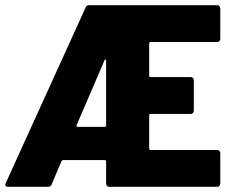

<svg xmlns="http://www.w3.org/2000/svg" viewBox="-25 -720 893 740"><path d="M824 -570V-688C824 -695 819 -700 812 -700H319C313 -700 308 -698 305 -691L-3 -14C-7 -5 -3 0 6 0H160C166 0 171 -2 174 -9L212 -99C213 -101 216 -103 218 -103H379C382 -103 384 -101 384 -98V-12C384 -5 389 0 396 0H812C819 0 824 -5 824 -12V-130C824 -137 819 -142 812 -142H555C552 -142 550 -144 550 -147V-276C550 -279 552 -281 555 -281H710C717 -281 722 -286 722 -293V-411C722 -418 717 -423 710 -423H555C552 -423 550 -425 550 -428V-553C550 -556 552 -558 555 -558H812C819 -558 824 -563 824 -570ZM270 -237 378 -488C380 -492 384 -492 384 -487V-236C384 -233 382 -231 379 -231H274C271 -231 269 -234 270 -237Z"/></svg>

Font: Barlow Semi Condensed ExtraBold
Style: Regular
Weight: 800
Width: 4
Designer: Jeremy Tribby
Foundry: Tribby Type
Version: Version 1.422;hotconv 1.0.109;makeotfexe 2.5.65596